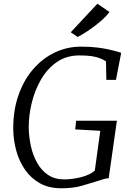

<svg xmlns="http://www.w3.org/2000/svg" viewBox="-20 -1001 709 1029"><path d="M307.5 8Q241.5 8 193.2 -19.2Q145 -46.5 113.8 -92Q82.5 -137.5 67.2 -193.2Q52 -249 51 -306Q50 -407.5 78.5 -489.5Q107 -571.5 157.5 -630Q208 -688.5 274 -719.8Q340 -751 414 -751Q464 -751 501.5 -746.2Q539 -741.5 565.8 -735.2Q592.5 -729 610 -724Q615 -722.5 619.8 -721Q624.5 -719.5 629.5 -718L601.5 -573H550L548 -672Q535 -681 517.2 -688.2Q499.5 -695.5 472.8 -699.8Q446 -704 405.5 -704Q336 -704 284.8 -668.5Q233.5 -633 200 -575.2Q166.5 -517.5 150 -449.2Q133.5 -381 134 -315.5Q135 -265 146 -216Q157 -167 179.8 -127Q202.5 -87 238.2 -63.2Q274 -39.5 324 -39.5Q366.5 -39.5 413.5 -51.2Q460.5 -63 488 -86.5L517.5 -300L383 -307.5L388 -354H606.5L562.5 -45.5Q548.5 -45.5 534 -40.5Q519.5 -35.5 499 -29.5Q462.5 -18.5 417.8 -5.2Q373 8 307.5 8ZM359 -828 502 -981 566.5 -937Q550 -913.5 518.8 -886.8Q487.5 -860 454 -837.5Q420.5 -815 396.5 -803Z"/></svg>

Font: Merriweather 7pt Light
Style: Italic
Weight: 300
Italic angle: -7.8°
Designer: Eben Sorkin
Foundry: Eben Sorkin
Version: Version 2.200;gftools[0.9.31]